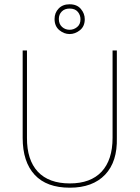

<svg xmlns="http://www.w3.org/2000/svg" viewBox="-20 -873 652 897"><path d="M525.9 -229Q528.8 -117.7 471.2 -57.1Q413.1 3.9 306.2 3.9Q197.8 3.9 142.1 -56.2Q85.9 -116.7 85.9 -229V-637.2H106V-229Q105.5 -126 156.7 -70.8Q208 -16.1 306.2 -16.1Q403.3 -16.1 454.6 -70.8Q505.9 -126 505.9 -229V-637.2H525.9ZM305.2 -853Q339.8 -853 357.9 -831.1Q376 -809.6 376 -783.2Q376 -750 353.5 -731.9Q331.1 -713.9 305.2 -713.9Q279.3 -713.9 256.8 -732.4Q234.9 -751 234.9 -784.2Q234.9 -813.5 253.9 -833Q272.9 -853 305.2 -853ZM305.2 -833Q282.2 -833 268.6 -819.3Q254.9 -805.7 254.9 -784.2Q254.9 -760.7 270 -747.1Q284.7 -733.9 305.2 -733.9Q324.7 -733.9 340.3 -746.6Q356 -759.3 356 -783.2Q356 -802.7 343.3 -817.9Q330.6 -833 305.2 -833Z"/></svg>

Font: Datalegreya
Style: Dot
Weight: 700
Designer: Figs Lab
Foundry: Figs Lab
Version: Version 1.002;PS 001.002;hotconv 1.0.70;makeotf.lib2.5.58329